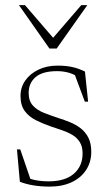

<svg xmlns="http://www.w3.org/2000/svg" viewBox="-20 -700 414 730"><path d="M198.5 -450.5Q231.5 -450.5 255.5 -445Q279.5 -439.5 303 -428L315 -313.5H302.5L259.5 -429L293.5 -397.5Q265.5 -416.5 243.5 -423Q221.5 -429.5 197 -429.5Q142 -429.5 115.5 -407Q89 -384.5 89 -346.5Q89 -316.5 104.8 -299Q120.5 -281.5 146.5 -271.2Q172.5 -261 202.5 -251Q225 -244 247 -235Q269 -226 287 -212Q305 -198 316 -176.5Q327 -155 327 -122.5Q327 -83.5 307.2 -53.5Q287.5 -23.5 252 -7Q216.5 9.5 169 9.5Q136.5 9.5 107.2 4.8Q78 0 55.5 -9L44.5 -132H57L99.5 -8L68 -31.5Q80 -25 95.5 -20Q111 -15 128.5 -12.8Q146 -10.5 165 -10.5Q227 -10.5 260.5 -39.2Q294 -68 294 -116.5Q294 -142.5 283.5 -159.5Q273 -176.5 255.2 -187Q237.5 -197.5 215.5 -205Q193.5 -212.5 171 -220Q141 -230.5 115.5 -243.5Q90 -256.5 74 -278Q58 -299.5 58 -335.5Q58 -368 76.2 -394Q94.5 -420 126.2 -435.2Q158 -450.5 198.5 -450.5ZM193 -543.5H171L289 -680.5H312L195.5 -515.5H168L52 -680.5H75Z"/></svg>

Font: Newsreader 16pt 16pt ExtraLight
Style: Regular
Weight: 250
Version: Version 1.003